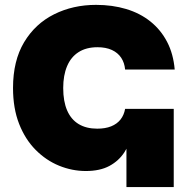

<svg xmlns="http://www.w3.org/2000/svg" viewBox="-20 -757 763 777"><path d="M327.1 -64.9Q272 -64.9 219.2 -86.4Q166.5 -107.9 124.3 -150.4Q82 -192.9 57.4 -255.6Q32.7 -318.4 32.7 -400.9Q32.7 -511.2 77.6 -586.2Q122.6 -661.1 199 -699.2Q275.4 -737.3 368.7 -737.3Q434.6 -737.3 490.7 -720.5Q546.9 -703.6 588.9 -669.9Q630.9 -636.2 656.2 -587.6Q681.6 -539.1 687 -475.6H486.3Q483.9 -502.9 470.5 -523.2Q457 -543.5 432.9 -554.7Q408.7 -565.9 374.5 -565.9Q329.1 -565.9 298.1 -546.1Q267.1 -526.4 251.5 -489.3Q235.8 -452.1 235.8 -400.9Q235.8 -346.7 251.7 -310.1Q267.6 -273.4 298.3 -254.9Q329.1 -236.3 373.5 -236.3Q406.2 -236.3 429.9 -245.8Q453.6 -255.4 467.8 -273.4Q481.9 -291.5 486.3 -316.4H530.3Q527.8 -267.1 517.1 -221.7Q506.3 -176.3 483.6 -141.1Q460.9 -106 422.6 -85.4Q384.3 -64.9 327.1 -64.9ZM491.7 0V-316.4H683.1V0Z"/></svg>

Font: Inter 16pt Black
Style: Regular
Weight: 900
Version: Version 4.001;git-66647c0bb